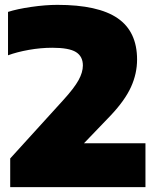

<svg xmlns="http://www.w3.org/2000/svg" viewBox="-20 -770 644 790"><path d="M578.5 -180.5V0H22V-118L241.5 -359.5Q285.5 -408 303.2 -440.2Q321 -472.5 321 -500.5Q321 -538 292.5 -555.8Q264 -573.5 195 -573.5Q148 -573.5 98.8 -564.8Q49.5 -556 13 -542.5V-721Q50 -733 108.5 -741.5Q167 -750 216 -750Q384 -750 464 -695Q544 -640 544 -525Q544 -467 519 -412Q494 -357 435.5 -295L325.5 -180.5Z"/></svg>

Font: Encode Sans Semi Expanded Black
Style: Regular
Weight: 900
Width: 6
Designer: Multiple Designers
Foundry: Impallari Type
Version: Version 2.000